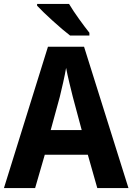

<svg xmlns="http://www.w3.org/2000/svg" viewBox="-20 -953 671 973"><path d="M330 -933H168V-924C202 -887 290 -807 335 -773H433V-787C405 -822 355 -890 330 -933ZM473 0H631L406 -716H223L0 0H158L207 -169H425ZM349 -462 394 -294H237L283 -462C293 -503 308 -567 315 -609C322 -570 340 -498 349 -462Z"/></svg>

Font: Noto Sans Georgian SemiCondensed Bold
Style: Regular
Weight: 700
Width: 4
Designer: Monotype Design Team, Akaki Razmadze
Foundry: Google LLC
Version: Version 2.005